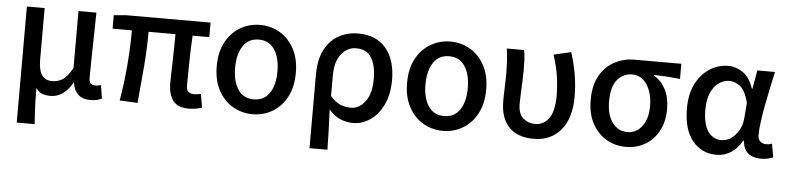

<svg xmlns="http://www.w3.org/2000/svg" viewBox="-45 -801 5069 1238"><g transform="rotate(5 2489.0 -182.0)"><path d="M87 200V-551H202V-218Q202 -151 223.5 -118.5Q245 -86 292 -86Q327 -86 357.5 -104.5Q388 -123 421 -182V-551H537Q536 -480 534.5 -404.5Q533 -329 531.5 -257.5Q530 -186 530 -126Q530 -101 541.5 -91.5Q553 -82 573 -82Q588 -82 607 -88L621 -2Q607 5 589.5 9.5Q572 14 546 14Q448 14 432 -89H430Q403 -40 366.5 -15Q330 10 289 10Q259 10 235 1.5Q211 -7 194 -34Q194 16 195 53Q196 90 198 124Q200 158 203 200Z M1185 14Q1112 14 1081.5 -27Q1051 -68 1051 -140Q1051 -159 1052 -194.5Q1053 -230 1054 -275Q1055 -320 1056 -367.5Q1057 -415 1057 -457H883Q883 -347 873 -227Q863 -107 852 6L736 0Q756 -115 765.5 -233.5Q775 -352 775 -457H650V-544L730 -551H1276V-457H1168Q1165 -414 1163.5 -364.5Q1162 -315 1161.5 -268.5Q1161 -222 1160.5 -186.5Q1160 -151 1160 -134Q1160 -105 1173 -93.5Q1186 -82 1211 -82Q1219 -82 1229.5 -83.5Q1240 -85 1254 -87L1269 0Q1254 5 1233 9.5Q1212 14 1185 14Z M1596 14Q1527 14 1468.5 -20Q1410 -54 1375 -119Q1340 -184 1340 -275Q1340 -367 1375 -431.5Q1410 -496 1468.5 -530Q1527 -564 1596 -564Q1666 -564 1724 -530Q1782 -496 1817 -431.5Q1852 -367 1852 -275Q1852 -184 1817 -119Q1782 -54 1724 -20Q1666 14 1596 14ZM1596 -82Q1663 -82 1698 -134.5Q1733 -187 1733 -275Q1733 -363 1698 -416Q1663 -469 1596 -469Q1529 -469 1494 -416Q1459 -363 1459 -275Q1459 -187 1494 -134.5Q1529 -82 1596 -82Z M1982 200V-276Q1982 -374 2015.5 -438Q2049 -502 2105.5 -533Q2162 -564 2231 -564Q2347 -564 2410.5 -489.5Q2474 -415 2474 -284Q2474 -190 2441.5 -123Q2409 -56 2357 -21Q2305 14 2247 14Q2206 14 2165.5 -2.5Q2125 -19 2090 -60Q2093 11 2095 71Q2097 131 2098 200ZM2225 -83Q2279 -83 2317.5 -134.5Q2356 -186 2356 -282Q2356 -368 2325 -418Q2294 -468 2226 -468Q2171 -468 2131 -420Q2091 -372 2091 -279V-147Q2126 -107 2159 -95Q2192 -83 2225 -83Z M2828 14Q2759 14 2700.5 -20Q2642 -54 2607 -119Q2572 -184 2572 -275Q2572 -367 2607 -431.5Q2642 -496 2700.5 -530Q2759 -564 2828 -564Q2898 -564 2956 -530Q3014 -496 3049 -431.5Q3084 -367 3084 -275Q3084 -184 3049 -119Q3014 -54 2956 -20Q2898 14 2828 14ZM2828 -82Q2895 -82 2930 -134.5Q2965 -187 2965 -275Q2965 -363 2930 -416Q2895 -469 2828 -469Q2761 -469 2726 -416Q2691 -363 2691 -275Q2691 -187 2726 -134.5Q2761 -82 2828 -82Z M3416 14Q3310 14 3255 -44.5Q3200 -103 3200 -210Q3200 -256 3202 -302Q3204 -348 3204 -394Q3204 -426 3202 -466.5Q3200 -507 3193 -551H3305Q3311 -522 3312.5 -489.5Q3314 -457 3314 -419Q3314 -391 3312.5 -353.5Q3311 -316 3309 -276.5Q3307 -237 3307 -202Q3307 -138 3340 -110Q3373 -82 3417 -82Q3472 -82 3506 -128.5Q3540 -175 3540 -275Q3540 -334 3531 -398Q3522 -462 3497 -538L3609 -564Q3632 -494 3644 -422.5Q3656 -351 3656 -279Q3656 -139 3591 -62.5Q3526 14 3416 14Z M4012 14Q3944 14 3887 -19Q3830 -52 3795.5 -115Q3761 -178 3761 -269Q3761 -365 3797.5 -427.5Q3834 -490 3893 -520.5Q3952 -551 4018 -551H4323V-453Q4277 -458 4238.5 -460.5Q4200 -463 4155 -464V-459Q4202 -432 4229.5 -379Q4257 -326 4257 -253Q4257 -170 4224.5 -110Q4192 -50 4137 -18Q4082 14 4012 14ZM4013 -82Q4072 -82 4109 -130.5Q4146 -179 4146 -263Q4146 -315 4130.5 -358.5Q4115 -402 4085.5 -428.5Q4056 -455 4014 -455Q3956 -455 3918 -410Q3880 -365 3880 -269Q3880 -181 3917.5 -131.5Q3955 -82 4013 -82Z M4599 14Q4503 14 4443.5 -59Q4384 -132 4384 -268Q4384 -362 4418 -428Q4452 -494 4507.5 -529Q4563 -564 4626 -564Q4676 -564 4721 -533.5Q4766 -503 4790 -431H4794L4815 -551H4929Q4918 -499 4905.5 -441Q4893 -383 4882.5 -326.5Q4872 -270 4865.5 -221Q4859 -172 4859 -137Q4859 -109 4874.5 -95.5Q4890 -82 4913 -82Q4922 -82 4932 -83.5Q4942 -85 4950 -89L4966 -2Q4953 4 4933.5 9Q4914 14 4887 14Q4835 14 4804 -11.5Q4773 -37 4768 -92H4764Q4702 14 4599 14ZM4624 -83Q4657 -83 4686.5 -104Q4716 -125 4735.5 -160Q4755 -195 4758 -237L4766 -338Q4746 -415 4712 -441.5Q4678 -468 4641 -468Q4606 -468 4574 -446Q4542 -424 4522.5 -380Q4503 -336 4503 -269Q4503 -178 4535.5 -130.5Q4568 -83 4624 -83Z"/></g></svg>

Font: Source Han Sans SC Medium
Style: Regular
Weight: 500
Designer: Ryoko NISHIZUKA 西塚涼子 (kana, bopomofo & ideographs); Paul D. Hunt (Latin, Greek & Cyrillic); Sandoll Communications 산돌커뮤니
Foundry: Adobe
Version: Version 2.004;hotconv 1.0.118;makeotfexe 2.5.65603